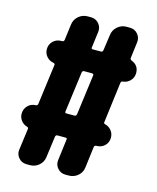

<svg xmlns="http://www.w3.org/2000/svg" viewBox="-110 -807 721 884"><g transform="rotate(15 250.0 -365.0)"><path d="M266.6 -281.2 292 -473.6Q293.9 -481.4 284.2 -482.4H246.1Q239.3 -482.4 237.3 -473.6L211.9 -281.2Q210 -273.4 218.8 -273.4H256.8Q264.6 -273.4 266.6 -281.2ZM446.3 -585.9Q480.5 -572.3 480.5 -536.1Q480.5 -514.6 466.3 -499.5Q452.1 -484.4 431.6 -482.4Q423.8 -482.4 421.9 -473.6L397.5 -281.2Q395.5 -273.4 403.3 -271.5Q420.9 -267.6 433.1 -252.9Q445.3 -238.3 445.3 -218.8Q445.3 -195.3 429.7 -180.2Q414.1 -165 390.6 -165H389.6Q381.8 -165 379.9 -157.2L367.2 -55.7Q364.3 -31.2 345.7 -15.6Q327.1 0 302.7 0H287.1Q263.7 0 249 -17.1Q234.4 -34.2 237.3 -55.7L250 -157.2Q252 -165 243.2 -165H205.1Q197.3 -165 195.3 -157.2L181.6 -55.7Q178.7 -31.2 160.2 -15.6Q141.6 0 118.2 0H101.6Q78.1 0 63.5 -17.1Q48.8 -34.2 51.8 -55.7L65.4 -157.2Q67.4 -166 57.6 -168Q41 -172.9 30.3 -187Q19.5 -201.2 19.5 -218.8Q19.5 -241.2 34.2 -256.8Q48.8 -272.5 71.3 -273.4Q80.1 -273.4 82 -281.2L107.4 -473.6Q109.4 -480.5 99.6 -483.4Q81.1 -486.3 67.9 -501Q54.7 -515.6 54.7 -536.1Q54.7 -558.6 70.3 -574.2Q85.9 -589.8 109.4 -589.8H113.3Q121.1 -589.8 123 -597.7L132.8 -673.8Q135.7 -698.2 154.3 -714.4Q172.9 -730.5 197.3 -730.5H212.9Q236.3 -730.5 251 -713.4Q265.6 -696.3 262.7 -673.8L252.9 -597.7Q251 -589.8 259.8 -589.8H297.9Q305.7 -589.8 307.6 -597.7L318.4 -673.8Q321.3 -698.2 339.8 -714.4Q358.4 -730.5 381.8 -730.5H398.4Q421.9 -730.5 436.5 -713.4Q451.2 -696.3 448.2 -673.8L438.5 -596.7Q437.5 -589.8 446.3 -585.9Z"/></g></svg>

Font: Rounded Mgen+ 1mn bold
Style: Bold
Weight: 700
Designer: [Source Han Sans]
Ryoko NISHIZUKA  (kana & ideographs); Paul D. Hunt (Latin, Greek & Cyrillic); Wenlong ZHANG  (bopomofo
Version: Version 1.059.20150602